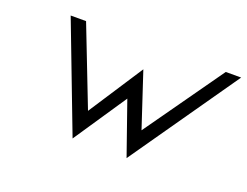

<svg xmlns="http://www.w3.org/2000/svg" viewBox="-79 -604 982 762"><g transform="rotate(20 412.5 -223.0)"><path d="M105 -451 279 5 429 -218 507 5 825 -451H760L525 -119L449 -349L299 -119L170 -451Z"/></g></svg>

Font: Charger Sport
Style: LitObl
Weight: 300
Designer: Jasper
Foundry: Cannot Into Space Fonts
Version: Version 1.1